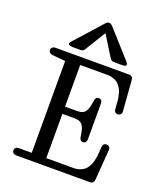

<svg xmlns="http://www.w3.org/2000/svg" viewBox="-177 -1115 1054 1240"><g transform="rotate(20 350.0 -495.0)"><path d="M462.9 -40Q482.9 -40.5 499.5 -45.9Q516.1 -51.3 527.3 -59.1Q538.6 -66.9 547.6 -79.3Q556.6 -91.8 561.5 -101.8Q566.4 -111.8 570.6 -126.7Q574.7 -141.6 575.9 -149.7Q577.1 -157.7 579.1 -169.9L583 -226.1Q584.5 -255.9 608.9 -255.9Q622.1 -255.9 628.9 -247.8Q635.7 -239.7 634.8 -226.1L619.1 -21Q617.2 9.8 591.8 9.8H85Q71.3 9.8 63.7 2.9Q56.2 -3.9 56.2 -15.1Q56.2 -26.4 63.7 -33.2Q71.3 -40 85 -40H172.9V-670.9L85 -679.2Q71.3 -680.7 63.7 -687.7Q56.2 -694.8 56.2 -705.1Q56.2 -716.3 64.2 -723.1Q72.3 -730 85 -730H591.8Q617.2 -730 619.1 -699.2L634.8 -494.1Q635.7 -480.5 628.9 -472.2Q622.1 -463.9 608.9 -463.9Q584.5 -463.9 583 -494.1L579.1 -549.8Q577.1 -562 575.9 -570.1Q574.7 -578.1 570.6 -593Q566.4 -607.9 561.5 -617.9Q556.6 -627.9 547.6 -640.6Q538.6 -653.3 527.3 -660.9Q516.1 -668.5 499.5 -674.1Q482.9 -679.7 462.9 -680.2H272.9V-394H356Q392.6 -394 408 -411.1Q423.3 -428.2 429.2 -461.9L434.1 -491.2Q436.5 -505.9 441.9 -512.9Q447.3 -520 459 -520Q483.9 -520 483.9 -491.2V-247.1Q483.9 -217.8 459 -217.8Q447.3 -217.8 441.9 -225.1Q436.5 -232.4 434.1 -247.1L429.2 -275.9Q423.3 -309.6 408 -326.9Q392.6 -344.2 356 -344.2H272.9V-40ZM159.2 -780.8Q155.8 -786.6 158.7 -791.7Q161.6 -796.9 172.9 -809.1L334 -988.8Q343.3 -1000 356 -1000Q367.7 -1000 378.9 -988.8L540 -809.1Q554.2 -793.5 555.2 -788.6Q555.7 -784.7 554.2 -780.8Q552.2 -775.4 544.4 -773.7Q536.6 -772 518.1 -772H482.9Q466.3 -772 458.3 -774.7Q450.2 -777.3 444.8 -786.1L356 -929.2L268.1 -786.1Q262.2 -776.4 255.1 -774.2Q248 -772 231 -772H195.8Q164.1 -772 159.2 -780.8Z"/></g></svg>

Font: Director
Style: Regular
Weight: 400
Designer: Ange Degheest & May Jolivet & Justine Herbel
Foundry: Velvetyne Type Foundry
Version: Version 1.000;FEAKit 1.0